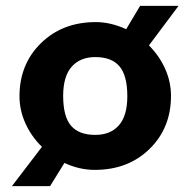

<svg xmlns="http://www.w3.org/2000/svg" viewBox="-20 -568 654 659"><path d="M566.9 -238.8Q566.9 -128.9 493.4 -56.9Q419.9 15.1 305.2 15.1Q252 15.1 201.2 -8.8L151.9 70.8H21L124 -64Q87.9 -99.1 67.4 -144.3Q46.9 -189.5 46.9 -237.8Q46.9 -347.7 120.6 -419.9Q194.3 -492.2 309.1 -492.2Q359.4 -492.2 413.1 -467.8L460.9 -547.9H592.8L491.2 -412.1Q526.9 -376.5 546.9 -331.8Q566.9 -287.1 566.9 -238.8ZM196.8 -238.8Q196.8 -168.5 223.6 -136.7Q250.5 -105 307.1 -105Q358.9 -105 387.9 -137.7Q417 -170.4 417 -237.8Q417 -308.6 390.1 -340.3Q363.3 -372.1 307.1 -372.1Q255.4 -372.1 226.1 -339.1Q196.8 -306.2 196.8 -238.8Z"/></svg>

Font: IntelOne Mono Bold
Style: Regular
Weight: 700
Designer: Fred Shallcrass
Foundry: Frere-Jones Type LLC
Version: Version 1.200;hotconv 1.1.0;makeotfexe 2.6.0;FJTRelease1.2